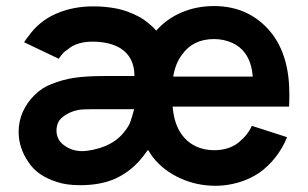

<svg xmlns="http://www.w3.org/2000/svg" viewBox="-20 -598 1018 634"><path d="M580 -154Q598 -128.5 625.8 -115.2Q653.5 -102 686.5 -102Q736.5 -102 768.5 -128Q798.5 -152.5 811.5 -182.5L928 -145Q913.5 -109 889.5 -78.5Q865.5 -48 835.5 -27Q804 -6 766.5 4.8Q729 15.5 692.5 15.5Q630 15.5 576 -9Q520.5 -34 485.5 -78Q479.5 -85.5 469 -103L462.5 -95Q421 -35.5 361.5 -8.5Q313 13.5 245 13.5Q199 13.5 168.5 3Q103.5 -17 74 -62.5Q41.5 -110 41.5 -162.5Q41.5 -197 55 -228Q70 -261 95.2 -285.2Q120.5 -309.5 149 -320Q187 -335.5 225.5 -341Q263.5 -347 328 -347H424Q424 -409 378 -438.5Q341 -460.5 285.5 -460.5Q232.5 -460.5 202 -433.5Q188.5 -426 174 -404L59.5 -458.5Q69.5 -473.5 73 -477Q107.5 -527 163.5 -552Q219.5 -577 288.5 -577Q328 -577 365 -569.8Q402 -562.5 439.5 -542.5Q455 -534 469 -522.5Q483 -511 496 -497Q531 -536.5 580.2 -557.2Q629.5 -578 686.5 -578Q804.5 -578 876 -489.5Q935.5 -414 935.5 -287.5Q935.5 -273.5 935.2 -263.2Q935 -253 934.5 -246H550Q555 -188 580 -154ZM581 -417.5Q559 -388.5 552 -345H814.5Q811.5 -391 789.5 -422Q773 -445 745.5 -457Q718 -469 686.5 -469Q617.5 -469 581 -417.5ZM423 -237.5H353H298Q282 -237.5 270 -237.2Q258 -237 251 -236.5Q227 -234.5 206.2 -224Q185.5 -213.5 175 -199Q166.5 -185 166.5 -166.5Q166.5 -147 178 -131Q189.5 -117.5 206.2 -109.2Q223 -101 237.5 -100Q242.5 -99 251 -99Q267.5 -99 289 -103.8Q310.5 -108.5 327 -115.5Q369 -133 392.5 -165.5Q405.5 -181.5 410.5 -196Q416 -211 423 -237.5Z"/></svg>

Font: Russisch Sans
Style: Bold
Weight: 700
Designer: Michael Sharanda (font) & Cristiano Sobral (main changes)
Foundry: Michael Sharanda
Version: Version 2.00;September 8, 2020;FontCreator 13.0.0.2681 64-bi